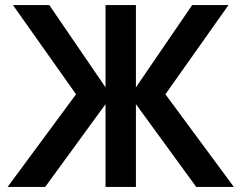

<svg xmlns="http://www.w3.org/2000/svg" viewBox="-20 -740 956 760"><path d="M10 0 281 -366.8 31.2 -720H175L397.7 -394.3V-720H518V-394.3L740.7 -720H884.5L634.7 -366.8L905.7 0H756.8L518 -327.7V0H397.7V-327.7L158.8 0Z"/></svg>

Font: Manrope ExtraLight
Style: Regular
Weight: 200
Designer: Mikhail Sharanda
Foundry: Mikhail Sharanda
Version: Version 4.505